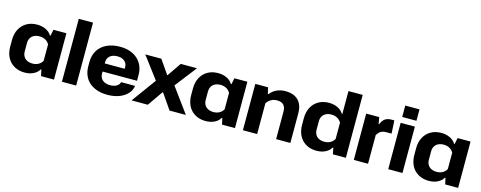

<svg xmlns="http://www.w3.org/2000/svg" viewBox="-30 -1438 5388 2149"><g transform="rotate(15 2663.5 -363.5)"><path d="M259 9Q207 9 164.5 -8Q122 -25 91.5 -56.5Q61 -88 45 -132.5Q29 -177 29 -231V-307Q29 -379 57.5 -432.5Q86 -486 137.5 -516Q189 -546 259 -546Q316 -546 360.5 -524Q405 -502 426 -465H433L448 -537H598V0H448L432 -73H426Q405 -35 360.5 -13Q316 9 259 9ZM318 -111Q357 -111 387 -128Q417 -145 432 -174V-363Q417 -392 387 -409Q357 -426 318 -426Q283 -426 256 -413Q229 -400 214.5 -375.5Q200 -351 200 -317V-221Q200 -187 214.5 -162Q229 -137 256 -124Q283 -111 318 -111Z M690 0V-729H855V0Z M1218 10Q1152 10 1099 -7.5Q1046 -25 1008 -58Q970 -91 950 -138.5Q930 -186 930 -245V-293Q930 -371 965.5 -428Q1001 -485 1066 -516Q1131 -547 1218 -547Q1282 -547 1333.5 -529.5Q1385 -512 1422 -479Q1459 -446 1479 -399.5Q1499 -353 1499 -296V-228H1073V-322H1344L1331 -307V-340Q1331 -369 1317 -390.5Q1303 -412 1278 -424Q1253 -436 1218 -436Q1181 -436 1154.5 -423.5Q1128 -411 1114 -388.5Q1100 -366 1100 -336V-202Q1100 -173 1114.5 -150Q1129 -127 1156 -114.5Q1183 -102 1220 -102Q1265 -102 1294 -119Q1323 -136 1331 -167H1493Q1485 -112 1447 -72.5Q1409 -33 1350 -11.5Q1291 10 1218 10Z M1497 0 1703 -283 1512 -537H1698L1808 -378H1814L1923 -537H2111L1917 -286L2126 0H1937L1815 -177H1808L1685 0Z M2356 9Q2304 9 2261.5 -8Q2219 -25 2188.5 -56.5Q2158 -88 2142 -132.5Q2126 -177 2126 -231V-307Q2126 -379 2154.5 -432.5Q2183 -486 2234.5 -516Q2286 -546 2356 -546Q2413 -546 2457.5 -524Q2502 -502 2523 -465H2530L2545 -537H2695V0H2545L2529 -73H2523Q2502 -35 2457.5 -13Q2413 9 2356 9ZM2415 -111Q2454 -111 2484 -128Q2514 -145 2529 -174V-363Q2514 -392 2484 -409Q2454 -426 2415 -426Q2380 -426 2353 -413Q2326 -400 2311.5 -375.5Q2297 -351 2297 -317V-221Q2297 -187 2311.5 -162Q2326 -137 2353 -124Q2380 -111 2415 -111Z M2787 0V-537H2935L2952 -464H2959Q2989 -504 3034.5 -525Q3080 -546 3136 -546Q3203 -546 3247.5 -521.5Q3292 -497 3314.5 -452Q3337 -407 3337 -343V0H3172V-320Q3172 -353 3160.5 -376Q3149 -399 3127 -410.5Q3105 -422 3072 -422Q3032 -422 3001.5 -404Q2971 -386 2952 -357V0Z M3641 9Q3588 9 3546 -8Q3504 -25 3473.5 -56.5Q3443 -88 3427 -132.5Q3411 -177 3411 -231V-307Q3411 -379 3439.5 -432.5Q3468 -486 3519.5 -516Q3571 -546 3641 -546Q3698 -546 3742.5 -524Q3787 -502 3808 -465H3815V-729H3980V0H3830L3815 -73H3808Q3787 -35 3742.5 -13Q3698 9 3641 9ZM3700 -111Q3739 -111 3769 -128Q3799 -145 3815 -174V-363Q3799 -392 3769 -409Q3739 -426 3700 -426Q3665 -426 3638 -413Q3611 -400 3596.5 -375.5Q3582 -351 3582 -317V-221Q3582 -187 3596.5 -162Q3611 -137 3638 -124Q3665 -111 3700 -111Z M4072 0V-537H4223L4236 -461H4243Q4261 -506 4289.5 -525.5Q4318 -545 4363 -545H4396L4404 -394H4342Q4315 -394 4296 -387Q4277 -380 4263.5 -366.5Q4250 -353 4237 -333V0Z M4471 0V-537H4636V0ZM4471 -605V-737H4636V-605Z M4942 9Q4890 9 4847.5 -8Q4805 -25 4774.5 -56.5Q4744 -88 4728 -132.5Q4712 -177 4712 -231V-307Q4712 -379 4740.5 -432.5Q4769 -486 4820.5 -516Q4872 -546 4942 -546Q4999 -546 5043.5 -524Q5088 -502 5109 -465H5116L5131 -537H5281V0H5131L5115 -73H5109Q5088 -35 5043.5 -13Q4999 9 4942 9ZM5001 -111Q5040 -111 5070 -128Q5100 -145 5115 -174V-363Q5100 -392 5070 -409Q5040 -426 5001 -426Q4966 -426 4939 -413Q4912 -400 4897.5 -375.5Q4883 -351 4883 -317V-221Q4883 -187 4897.5 -162Q4912 -137 4939 -124Q4966 -111 5001 -111Z"/></g></svg>

Font: Hubot Sans
Style: Bold
Weight: 700
Designer: Deni Anggara
Foundry: GitHub, Inc., Subsidiary of Microsoft Corporation
Version: Version 2.000